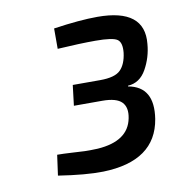

<svg xmlns="http://www.w3.org/2000/svg" viewBox="-58 -836 505 538"><g transform="rotate(-10 195.0 -567.0)"><path d="M128 -713V-771Q203 -782 253 -782Q388 -782 378 -683Q375 -645 356.5 -612Q338 -579 304 -577V-575Q377 -562 363 -472Q344 -356 194 -352Q144 -351 67 -363L75 -421Q91 -421 116.5 -419.5Q142 -418 153.5 -417.5Q165 -417 190 -418Q278 -424 290 -487Q296 -517 281 -532.5Q266 -548 226 -548H145L152 -606H230Q272 -606 288 -622Q304 -638 308 -670Q311 -699 298 -708Q285 -717 236 -717Q192 -717 128 -713Z"/></g></svg>

Font: Exo 2.0 Medium
Style: Italic
Weight: 500
Italic angle: -8°
Designer: Natanael Gama
Version: Version 1.001;PS 001.001;hotconv 1.0.70;makeotf.lib2.5.58329